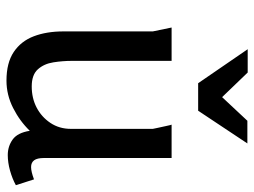

<svg xmlns="http://www.w3.org/2000/svg" viewBox="-116 -656 785 593"><g transform="rotate(90 276.5 -359.5)"><path d="M168 -497V-189Q168 -161 172.5 -132Q177 -103 194 -84Q211 -65 247 -65Q283 -65 312 -80Q341 -95 359.5 -122.5Q378 -150 378 -186V-439Q378 -440 375 -453.5Q372 -467 369 -481Q366 -495 365 -497H468V-103Q468 -82 475 -72.5Q482 -63 496 -63Q510 -63 534 -72L552 -16Q532 -5 507 2Q482 9 459 9Q432 9 411 -6Q390 -21 384 -59Q354 -28 313.5 -7.5Q273 13 229 13Q174 13 140.5 -9.5Q107 -32 92 -71.5Q77 -111 77 -163V-439L65 -497ZM280 -653 353 -731H423L322 -579H237L132 -732H204Z"/></g></svg>

Font: Rosario Medium
Style: Regular
Weight: 500
Version: Version 1.201